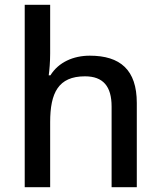

<svg xmlns="http://www.w3.org/2000/svg" viewBox="-20 -780 670 800"><path d="M189 -557V-760H83V0H189V-271C189 -393 223 -462 334 -462C410 -462 445 -420 445 -336V0H550V-351C550 -489 481 -548 354 -548C286 -548 224 -521 190 -466H183C186 -487 189 -523 189 -557Z"/></svg>

Font: Noto Sans Bassa Vah Medium
Style: Regular
Weight: 500
Designer: Monotype Design Team
Foundry: Monotype Imaging Inc.
Version: Version 2.002